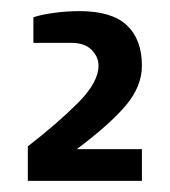

<svg xmlns="http://www.w3.org/2000/svg" viewBox="-20 -725 305 345"><path d="M30 -400V-462Q83 -503 120 -540Q157 -577 157 -607Q157 -623 144.5 -635.5Q132 -648 108 -648H40V-694Q55 -699 78 -702Q101 -705 123 -705Q181 -705 208 -679.5Q235 -654 235 -607Q235 -570 206.5 -536Q178 -502 118 -457H235V-400Z"/></svg>

Font: Cuprum SemiBold
Style: Regular
Weight: 600
Designer: Jovanny Lemonad
Foundry: Jovanny Lemonad
Version: Version 3.000